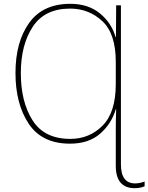

<svg xmlns="http://www.w3.org/2000/svg" viewBox="-20 -742 777 1005"><path d="M348 -722Q204 -722 132.5 -622Q61 -522 61 -360Q61 -198 130.5 -94Q200 10 346 10Q445 10 504.5 -42.5Q564 -95 586 -170H588Q587 -145 586.5 -112.5Q586 -80 586 -56V125Q586 243 685 243Q715 243 737 233V208Q712 218 687 218Q613 218 613 118V-714H588L587 -548H585Q565 -620 504 -671Q443 -722 348 -722ZM347 -697Q445 -697 515.5 -631.5Q586 -566 586 -418V-302Q586 -154 517 -84.5Q448 -15 348 -15Q212 -15 150.5 -112Q89 -209 89 -359Q89 -507 151.5 -602Q214 -697 347 -697Z"/></svg>

Font: Noto Sans Display Thin
Style: Regular
Weight: 250
Designer: Monotype Design Team
Foundry: Monotype Imaging Inc.
Version: Version 1.900